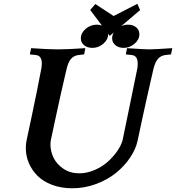

<svg xmlns="http://www.w3.org/2000/svg" viewBox="-20 -987 925 1009"><path d="M728 -364.3 703.1 -247.6Q693.4 -202.6 663.6 -158.4Q633.8 -114.3 589.6 -78.4Q545.4 -42.5 484.9 -20Q424.3 2.4 359.9 2.4Q301.8 2.4 254.4 -15.4Q207 -33.2 177.2 -63Q147.5 -92.8 131.6 -130.1Q115.7 -167.5 115.7 -208Q115.7 -231.9 120.1 -251.5L145 -368.2Q175.8 -512.7 197.3 -627.4Q199.7 -640.6 199.7 -653.8Q199.7 -694.3 168.5 -697.8L136.7 -701.2L143.6 -733.9Q236.8 -727.5 282.7 -727.5Q333 -727.5 428.2 -733.9L422.4 -701.2L392.6 -697.8Q367.7 -694.8 352.8 -677.2Q337.9 -659.7 329.6 -623Q297.4 -486.3 271.5 -364.3L247.6 -252.4Q245.1 -240.2 245.1 -227.5Q245.1 -190.9 262 -157Q278.8 -123 314.2 -99.6Q349.6 -76.2 396.5 -76.2Q436 -76.2 475.8 -93Q515.6 -109.9 545.2 -136Q574.7 -162.1 595.9 -192.6Q617.2 -223.1 624.5 -251.5Q635.3 -305.7 663.3 -439.9Q691.4 -574.2 701.7 -627.4Q703.6 -637.2 703.6 -653.8Q703.6 -694.3 672.4 -697.8L641.1 -701.2L647.5 -733.9Q741.7 -727.5 763.2 -727.5Q789.1 -727.5 885.3 -733.9L878.9 -701.2L849.1 -697.8Q824.7 -694.8 809.6 -677.2Q794.4 -659.7 786.1 -623V-623.5Q745.1 -444.8 728 -364.3ZM487.8 -857.4Q515.1 -857.4 531.7 -843.3Q548.3 -829.1 548.3 -807.1Q548.3 -778.8 522.9 -757.1Q497.6 -735.4 465.8 -735.4Q439 -735.4 421.9 -749.5Q404.8 -763.7 404.8 -785.6Q404.8 -814 430.7 -835.7Q456.5 -857.4 487.8 -857.4ZM652.3 -857.4Q679.2 -857.4 695.8 -843.3Q712.4 -829.1 712.4 -807.1Q712.4 -778.8 687 -757.1Q661.6 -735.4 630.4 -735.4Q603.5 -735.4 586.4 -749.5Q569.3 -763.7 569.3 -785.6Q569.3 -814 595 -835.7Q620.6 -857.4 652.3 -857.4ZM556.6 -798.3 454.1 -934.6 481 -965.8 577.1 -902.8Q640.1 -934.6 701.7 -966.8L716.3 -934.1Z"/></svg>

Font: Flanker
Style: Bold Italic
Weight: 700
Italic angle: -12°
Designer: Flanker
Version: Version 2.000